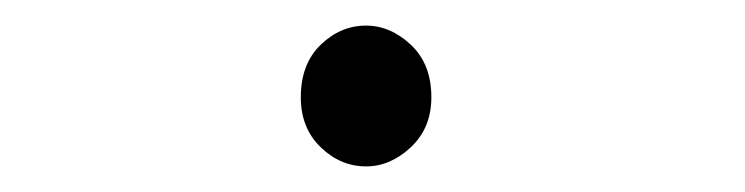

<svg xmlns="http://www.w3.org/2000/svg" viewBox="-20 -434 582 150"><path d="M266 -304Q246 -304 230.5 -319Q215 -334 215 -358Q215 -384 230.5 -399Q246 -414 266 -414Q285 -414 301 -399Q317 -384 317 -358Q317 -334 301 -319Q285 -304 266 -304Z"/></svg>

Font: Noto Sans KR Thin Light
Style: Regular
Weight: 300
Version: Version 2.004-H2;hotconv 1.0.118;makeotfexe 2.5.65603